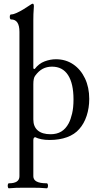

<svg xmlns="http://www.w3.org/2000/svg" viewBox="-20 -745 529 1037"><path d="M28 272Q24 272 22.5 265Q21 258 22.5 251.5Q24 245 28 245Q85 245 85 207V-573Q85 -640 40 -640Q35 -640 33.5 -647Q32 -654 33.5 -660.5Q35 -667 40 -667Q52 -667 70.5 -675.5Q89 -684 107 -695Q125 -706 135 -713Q152 -725 157 -725Q163 -725 163 -711Q161 -686 160.5 -668Q160 -650 160 -636V-375L167 -372Q190 -402 221 -413.5Q252 -425 282 -425Q335 -425 375.5 -397.5Q416 -370 439 -321.5Q462 -273 462 -211Q462 -162 448 -119.5Q434 -77 408 -48Q383 -19 342 -4Q301 11 248 11Q223 11 203.5 7Q184 3 170 -4Q166 -4 163 0Q160 4 160 12V207Q160 226 178 235.5Q196 245 232 245Q237 245 238.5 251.5Q240 258 238.5 265Q237 272 232 272Q211 270 195 269.5Q179 269 164.5 269Q150 269 130 269Q111 269 96 269Q81 269 65.5 269.5Q50 270 28 272ZM253 -20Q287 -20 311 -34.5Q335 -49 351 -79Q362 -100 369.5 -132Q377 -164 377 -208Q377 -294 347.5 -339.5Q318 -385 261 -385Q233 -385 211 -373.5Q189 -362 170 -336Q165 -330 162.5 -318.5Q160 -307 160 -290V-100Q160 -61 184 -40.5Q208 -20 253 -20Z"/></svg>

Font: Junicode VF
Style: Regular
Weight: 400
Designer: Peter S. Baker
Version: Version 2.213